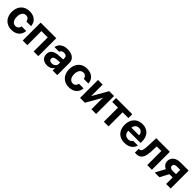

<svg xmlns="http://www.w3.org/2000/svg" viewBox="517 -2270 4012 4012"><g transform="rotate(45 2523.5 -263.5)"><path d="M34.8 -263.2Q34.8 -344.4 66.5 -406.4Q98.1 -468.3 156.7 -502.7Q215.4 -537.1 294.4 -537.1Q362.6 -537.1 415.2 -512.5Q467.8 -487.8 497.8 -442Q527.8 -396.2 530.8 -335.8H394.3Q390.1 -362.3 377.3 -382.5Q364.6 -402.7 344.2 -413.7Q323.9 -424.7 296.9 -424.7Q262.2 -424.7 236.2 -405.9Q210.2 -387 195.7 -351.4Q181.3 -315.8 181.3 -265.6Q181.3 -215 195.5 -179Q209.8 -143 235.8 -123.9Q261.8 -104.8 296.9 -104.8Q322.6 -104.8 343.2 -115Q363.9 -125.2 377 -145.1Q390.2 -165 394.3 -192.7H530.8Q527.2 -132.7 497.7 -86.8Q468.1 -40.9 416.3 -15.4Q364.5 10.2 295.2 10.2Q215.4 10.2 156.3 -24.4Q97.3 -59 66 -121Q34.8 -183 34.8 -263.2Z M620.4 -530.3H1081.9V0H943.7V-416.1H756.9V0H620.4Z M1436.6 -225.3 1389.8 -221.4Q1351.2 -218 1329.3 -200.2Q1307.3 -182.4 1307.3 -152.6Q1307.3 -133 1317.4 -119.1Q1327.4 -105.2 1345.6 -98Q1363.8 -90.7 1386.6 -90.7Q1419.2 -90.7 1444.7 -103.8Q1470.2 -116.9 1484.4 -139.5Q1498.7 -162.1 1498.7 -189.6L1497.6 -360.7Q1497.6 -383.3 1488 -399.2Q1478.4 -415.1 1459.3 -423.2Q1440.2 -431.3 1413.4 -431.3Q1377.2 -431.3 1354.1 -415.9Q1331.1 -400.5 1325.2 -372.7H1187.6Q1192.3 -419.5 1220.4 -456.9Q1248.5 -494.3 1298.6 -515.7Q1348.6 -537.1 1416.8 -537.1Q1478.7 -537.1 1529.3 -518.2Q1579.8 -499.3 1610.9 -458.9Q1642 -418.5 1642 -357.3V0H1504.8V-73.4H1500.9Q1487.8 -48.4 1466.4 -30Q1445 -11.5 1414.8 -0.8Q1384.5 9.9 1345.4 9.9Q1294.1 9.9 1254.5 -8.2Q1214.8 -26.4 1192 -62.1Q1169.2 -97.8 1169.2 -148.2Q1169.2 -231.2 1223.9 -268.7Q1278.6 -306.3 1366.2 -311.6Q1380.9 -313.1 1456.6 -316.4L1504.6 -318.3L1505.5 -229Q1485.7 -228.4 1436.6 -225.3Z M1729.6 -263.2Q1729.6 -344.4 1761.3 -406.4Q1792.9 -468.3 1851.6 -502.7Q1910.2 -537.1 1989.2 -537.1Q2057.5 -537.1 2110.1 -512.5Q2162.7 -487.8 2192.6 -442Q2222.6 -396.2 2225.6 -335.8H2089.1Q2084.9 -362.3 2072.1 -382.5Q2059.4 -402.7 2039.1 -413.7Q2018.7 -424.7 1991.7 -424.7Q1957 -424.7 1931 -405.9Q1905.1 -387 1890.6 -351.4Q1876.1 -315.8 1876.1 -265.6Q1876.1 -215 1890.4 -179Q1904.6 -143 1930.6 -123.9Q1956.6 -104.8 1991.7 -104.8Q2017.4 -104.8 2038.1 -115Q2058.7 -125.2 2071.9 -145.1Q2085 -165 2089.1 -192.7H2225.6Q2222.1 -132.7 2192.5 -86.8Q2162.9 -40.9 2111.1 -15.4Q2059.3 10.2 1990.1 10.2Q1910.2 10.2 1851.1 -24.4Q1792.1 -59 1760.9 -121Q1729.6 -183 1729.6 -263.2Z M2646.6 -530.3H2789.8V0H2651.7V-340.3L2458.3 0H2315.2V-530.3H2452.8V-191Z M2849.2 -530.3H3328.1V-416.1H3157.1V0H3018.9V-416.1H2849.2Z M3370.7 -262.4Q3370.7 -344 3402.7 -406.4Q3434.6 -468.9 3492.7 -503Q3550.7 -537.1 3627.6 -537.1Q3699.2 -537.1 3755.3 -507.1Q3811.5 -477.2 3843.8 -416.5Q3876 -355.8 3876 -268.6V-227.9H3429.9V-318.5H3739.6Q3739.6 -350.8 3725.6 -375.7Q3711.6 -400.7 3686.7 -415Q3661.7 -429.2 3629.8 -429.2Q3596.2 -429.2 3569.9 -413.7Q3543.5 -398.2 3528.7 -371.5Q3513.9 -344.8 3513.3 -313V-228.1Q3513.3 -188.3 3528.3 -158.7Q3543.3 -129.1 3571 -113.4Q3598.7 -97.7 3635.4 -97.7Q3659.6 -97.7 3679.6 -104.7Q3699.6 -111.6 3713.6 -123.1Q3727.6 -134.6 3734.7 -150.6H3872.6Q3862.1 -102.2 3830.3 -65.9Q3798.5 -29.5 3748 -9.7Q3697.4 10.2 3633.2 10.2Q3553 10.2 3493.8 -22.9Q3434.6 -56.1 3402.7 -117.6Q3370.7 -179.1 3370.7 -262.4Z M3934 -114.7H3951.4Q3977.4 -114.7 3993.2 -131.7Q4008.9 -148.7 4017.1 -187.9Q4025.3 -227.2 4027.7 -295.9L4036.9 -530.3H4438.3V0H4300.5V-416.1H4166.3L4158.5 -253Q4154.1 -164 4132.9 -108.5Q4111.8 -53.1 4073.9 -26.5Q4035.9 0 3978.3 0H3934.5Z M4858.7 -416.5H4757.8Q4731.5 -416.5 4712.4 -408.1Q4693.3 -399.7 4683.9 -385.3Q4674.4 -370.9 4674.4 -353.3Q4674.4 -335.5 4683.7 -321.1Q4693 -306.7 4711.5 -298.6Q4730 -290.5 4756.2 -290.5H4906.2V-192.7H4756.2Q4689.3 -192.7 4639.5 -213.2Q4589.8 -233.6 4563 -270.9Q4536.3 -308.2 4536.3 -357.1Q4536.3 -408.7 4563.2 -448Q4590 -487.2 4640.3 -508.7Q4690.6 -530.3 4757.8 -530.3H4993.1V0H4858.7ZM4668.3 -275.7H4806.7L4659.6 0H4520.7Z"/></g></svg>

Font: WEMIX Pretendard Variable
Style: Regular
Weight: 400
Designer: Base glyphs from Inter by Rasmus Andersson; Hangeul glyphs from Noto Sans CJK(Source Han Sans) by Jang Soo-young and Kan
Foundry: Kil Hyung-jin
Version: Version 1.000;Glyphs 3.2 (3208)